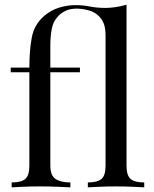

<svg xmlns="http://www.w3.org/2000/svg" viewBox="-20 -804 661 824"><path d="M523 -784V-93Q523 -51 540.5 -36Q558 -21 599 -21V0Q582 -1 547.5 -2.5Q513 -4 478 -4Q444 -4 409 -2.5Q374 -1 357 0V-21Q398 -21 415.5 -36Q433 -51 433 -93V-650Q433 -682 426 -701Q419 -720 406 -733Q387 -753 359 -760Q331 -767 310 -767Q281 -767 261.5 -757.5Q242 -748 231 -736Q208 -713 202 -679.5Q196 -646 196 -608V-514H323V-494H196V-93Q196 -50 219 -35.5Q242 -21 282 -21V0Q262 -1 225.5 -2.5Q189 -4 151 -4Q114 -4 80.5 -2.5Q47 -1 30 0V-21Q71 -21 88.5 -36Q106 -51 106 -93V-494H26V-514H106Q106 -588 116.5 -643.5Q127 -699 170 -736Q198 -760 233 -771Q268 -782 305 -782Q336 -782 366 -776Q396 -770 433 -770Q452 -770 476.5 -773.5Q501 -777 523 -784Z"/></svg>

Font: Playfair Display
Style: Regular
Weight: 400
Designer: Claus Eggers Sørensen
Foundry: Claus Eggers Sørensen
Version: Version 1.203